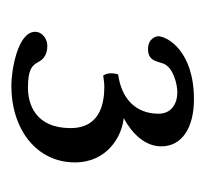

<svg xmlns="http://www.w3.org/2000/svg" viewBox="-32 -696 370 347"><g transform="rotate(90 153.5 -523.0)"><path d="M186 -624C186 -583 159 -557 115 -551C112 -542 112 -531 117 -524C125 -525 130 -526 137 -526C161 -526 212 -522 212 -465C212 -401 168 -388 139 -388C107 -388 99 -395 93 -406C87 -418 77 -423 63 -423C51 -423 38 -414 38 -401C38 -369 109 -358 135 -358C215 -358 274 -404 274 -473C274 -531 227 -558 194 -561C223 -577 245 -600 245 -629C245 -666 212 -688 160 -688C73 -688 46 -640 46 -623C46 -620 50 -605 69 -605C92 -605 91 -623 96 -634C103 -650 131 -658 148 -658C164 -658 186 -650 186 -624Z"/></g></svg>

Font: Libertinus Serif Display
Style: Regular
Weight: 400
Designer: Philipp H. Poll, Khaled Hosny
Foundry: Caleb Maclennan
Version: Version 7.050;RELEASE